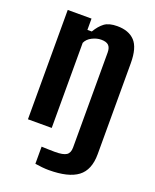

<svg xmlns="http://www.w3.org/2000/svg" viewBox="-151 -695 797 990"><g transform="rotate(20 248.0 -200.0)"><path d="M239.5 209.5Q223 209.5 202.2 207.5Q181.5 205.5 164 202.5V108.5Q177.5 109 199.8 109.8Q222 110.5 238 110.5Q282.5 110.5 300.2 98.8Q318 87 318 57.5V-464Q318 -490.5 305.5 -502.8Q293 -515 265 -515Q240.5 -515 215.2 -502.2Q190 -489.5 180 -467V0H49.5V-600H180V-538H204Q224.5 -572.5 249 -590.8Q273.5 -609 319 -609Q382 -609 415.5 -573.5Q449 -538 449 -453V46Q449 133 398 171.2Q347 209.5 239.5 209.5Z"/></g></svg>

Font: Big Shoulders
Style: Bold
Weight: 700
Designer: Patric King
Foundry: XO Type Co
Version: Version 2.002